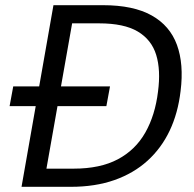

<svg xmlns="http://www.w3.org/2000/svg" viewBox="-20 -720 747 740"><path d="M17 -311 31 -387H404L390 -311ZM63 0 186 -700H377Q494 -700 564.5 -660.5Q635 -621 662 -547Q689 -473 676 -369Q666 -284 634 -216.5Q602 -149 548.5 -100.5Q495 -52 421 -26Q347 0 253 0ZM159 -70H264Q366 -70 434 -106Q502 -142 540 -209Q578 -276 589 -367Q600 -450 582 -508.5Q564 -567 511 -598.5Q458 -630 362 -630H258Z"/></svg>

Font: DM Sans 11pt
Style: Italic
Weight: 400
Italic angle: -10°
Version: Version 4.004;gftools[0.9.30]